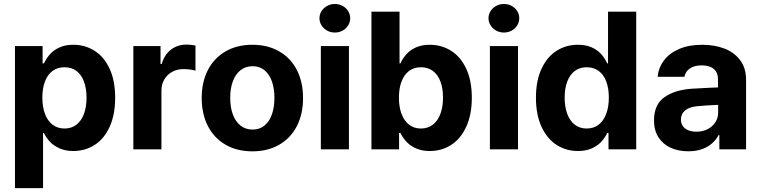

<svg xmlns="http://www.w3.org/2000/svg" viewBox="-20 -767 3904 986"><path d="M56.9 -530.3H198.7V-441.3H205.7L208.7 -447.4Q221.2 -472.1 239.8 -491.8Q258.4 -511.6 287.7 -524.3Q316.9 -537.1 356.3 -537.1Q416.6 -537.1 465.4 -506.4Q514.2 -475.7 542.8 -414.2Q571.4 -352.8 571.4 -264.8Q571.4 -178.9 543.6 -116.9Q515.8 -55 466.8 -23.2Q417.7 8.5 356.2 8.5Q316.8 8.5 286.8 -4.7Q256.9 -17.9 238.3 -37Q219.7 -56.2 206.7 -81.3L205.7 -84.4H201.1V199.2H56.9ZM311.3 -107Q347.4 -107 372.9 -127Q398.5 -147 411.4 -182.8Q424.4 -218.5 424.4 -265.6Q424.4 -312.3 411.4 -347.6Q398.5 -382.9 373.2 -402.3Q347.8 -421.6 311.3 -421.6Q275.2 -421.6 249.8 -402.7Q224.4 -383.8 210.9 -348.7Q197.5 -313.6 197.5 -265.6Q197.5 -218.2 210.9 -182.2Q224.4 -146.2 250 -126.6Q275.6 -107 311.3 -107Z M664.8 -530.3H804.4V-438.2H810.3Q824.4 -486.9 858.4 -512.4Q892.4 -538 937.6 -538Q960.9 -538 983.8 -533.2V-404.1Q974.5 -407.7 956.1 -409.9Q937.7 -412.1 921.9 -412.1Q889.8 -412.1 864.2 -398.2Q838.7 -384.3 823.8 -359Q809 -333.8 809 -301.4V0H664.8Z M1015.8 -263.2Q1015.8 -345.3 1047.4 -407Q1079.1 -468.8 1138.1 -502.9Q1197.2 -537.1 1276.2 -537.1Q1355.2 -537.1 1414.3 -502.9Q1473.4 -468.8 1504.9 -407Q1536.3 -345.3 1536.3 -263.2Q1536.3 -182.2 1504.9 -120.2Q1473.4 -58.2 1414.3 -24Q1355.2 10.2 1276.2 10.2Q1197.2 10.2 1138.1 -24Q1079.1 -58.2 1047.4 -120.2Q1015.8 -182.2 1015.8 -263.2ZM1389.3 -264.4Q1389.3 -311.3 1376.7 -348.1Q1364 -385 1338.8 -406Q1313.6 -427 1277.3 -427Q1240.5 -427 1214.5 -406Q1188.5 -385 1175.4 -348.4Q1162.2 -311.9 1162.2 -264.4Q1162.2 -216.9 1175.4 -180.2Q1188.5 -143.6 1214.5 -122.6Q1240.5 -101.6 1277.3 -101.6Q1313.6 -101.6 1338.8 -122.6Q1364 -143.6 1376.7 -180.5Q1389.3 -217.4 1389.3 -264.4Z M1627.7 -530.3H1771.9V0H1627.7ZM1620.5 -673.3Q1620.5 -693.3 1631.3 -710.2Q1642.2 -727 1660.3 -736.8Q1678.4 -746.6 1699.5 -746.6Q1721.1 -746.6 1739.2 -736.8Q1757.3 -727 1767.9 -710.2Q1778.4 -693.3 1778.4 -673.3Q1778.4 -653.7 1767.9 -636.6Q1757.3 -619.5 1739.2 -609.7Q1721.1 -599.9 1699.5 -599.9Q1678.4 -599.9 1660.3 -609.7Q1642.2 -619.5 1631.3 -636.6Q1620.5 -653.7 1620.5 -673.3Z M1887.5 -707H2031.8V-441.3H2036.4Q2037.9 -443.8 2038.9 -446.1Q2039.9 -448.4 2040.8 -450.9Q2054.4 -476 2072.7 -494.5Q2091 -513 2119.5 -525Q2148 -537.1 2186.9 -537.1Q2247.3 -537.1 2296.3 -506.4Q2345.4 -475.7 2374.2 -414.2Q2403 -352.8 2403 -264.8Q2403 -178.9 2374.7 -116.9Q2346.5 -55 2297.6 -23.2Q2248.8 8.5 2186.8 8.5Q2148.4 8.5 2118.9 -4Q2089.5 -16.5 2071 -35.3Q2052.4 -54.1 2039.3 -78.3L2036.4 -84.4H2029.4V0H1887.5ZM2141.5 -107Q2177.6 -107 2203.2 -127Q2228.7 -147 2241.9 -182.8Q2255 -218.5 2255 -265.6Q2255 -312.3 2242.1 -347.6Q2229.1 -382.9 2203.6 -402.3Q2178 -421.6 2141.5 -421.6Q2105.8 -421.6 2080.7 -402.7Q2055.6 -383.8 2042.1 -348.7Q2028.7 -313.6 2028.7 -265.6Q2028.7 -217.7 2042.1 -181.9Q2055.6 -146.2 2080.9 -126.6Q2106.2 -107 2141.5 -107Z M2495.8 -530.3H2640.1V0H2495.8ZM2488.6 -673.3Q2488.6 -693.3 2499.5 -710.2Q2510.3 -727 2528.4 -736.8Q2546.5 -746.6 2567.7 -746.6Q2589.3 -746.6 2607.4 -736.8Q2625.5 -727 2636 -710.2Q2646.6 -693.3 2646.6 -673.3Q2646.6 -653.7 2636 -636.6Q2625.5 -619.5 2607.4 -609.7Q2589.3 -599.9 2567.7 -599.9Q2546.5 -599.9 2528.4 -609.7Q2510.3 -619.5 2499.5 -636.6Q2488.6 -653.7 2488.6 -673.3Z M2732.3 -264.8Q2732.3 -352.8 2761.1 -414.2Q2789.9 -475.7 2838.7 -506.4Q2887.4 -537.1 2947.8 -537.1Q2987.7 -537.1 3017.2 -524.3Q3046.6 -511.6 3064.9 -491.8Q3083.3 -472.1 3095.4 -447.4L3098.3 -441.3H3102.5V-707H3247.2V0H3104.9V-84.4H3098.3L3095.4 -78.3Q3082.8 -54.1 3064.2 -35.3Q3045.6 -16.5 3016.5 -4Q2987.3 8.5 2947.9 8.5Q2886.9 8.5 2837.8 -23.2Q2788.8 -55 2760.5 -116.9Q2732.3 -178.9 2732.3 -264.8ZM3106.6 -265.6Q3106.6 -313.6 3093.3 -348.7Q3080.1 -383.8 3054.5 -402.7Q3028.9 -421.6 2992.8 -421.6Q2956.7 -421.6 2931.3 -402.3Q2906 -382.9 2892.8 -347.6Q2879.7 -312.3 2879.7 -265.6Q2879.7 -218.5 2892.8 -182.8Q2906 -147 2931.3 -127Q2956.7 -107 2992.8 -107Q3028.5 -107 3054.1 -126.6Q3079.7 -146.2 3093.1 -182.2Q3106.6 -218.2 3106.6 -265.6Z M3606 -225.3 3559.2 -221.4Q3520.6 -218 3498.7 -200.2Q3476.8 -182.4 3476.8 -152.6Q3476.8 -133 3486.8 -119.1Q3496.8 -105.2 3515 -98Q3533.2 -90.7 3556 -90.7Q3588.7 -90.7 3614.1 -103.8Q3639.6 -116.9 3653.9 -139.5Q3668.1 -162.1 3668.1 -189.6L3667 -360.7Q3667 -383.3 3657.4 -399.2Q3647.8 -415.1 3628.7 -423.2Q3609.6 -431.3 3582.8 -431.3Q3546.6 -431.3 3523.6 -415.9Q3500.5 -400.5 3494.6 -372.7H3357Q3361.8 -419.5 3389.9 -456.9Q3418 -494.3 3468 -515.7Q3518.1 -537.1 3586.2 -537.1Q3648.1 -537.1 3698.7 -518.2Q3749.3 -499.3 3780.3 -458.9Q3811.4 -418.5 3811.4 -357.3V0H3674.2V-73.4H3670.3Q3657.2 -48.4 3635.8 -30Q3614.4 -11.5 3584.2 -0.8Q3554 9.9 3514.9 9.9Q3463.5 9.9 3423.9 -8.2Q3384.3 -26.4 3361.4 -62.1Q3338.6 -97.8 3338.6 -148.2Q3338.6 -231.2 3393.3 -268.7Q3448 -306.3 3535.6 -311.6Q3550.4 -313.1 3626.1 -316.4L3674 -318.3L3675 -229Q3655.1 -228.4 3606 -225.3Z"/></svg>

Font: Pretendard GOV Variable
Style: Regular
Weight: 400
Designer: Base glyphs from Inter by Rasmus Andersson; Hangul glyphs from Noto Sans CJK(Source Han Sans) by Jang Soo-young and Kang
Foundry: Kil Hyung-jin
Version: Version 1.307;Glyphs 3.2 (3192)